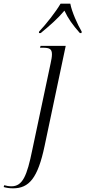

<svg xmlns="http://www.w3.org/2000/svg" viewBox="-153 -786 465 1046"><path d="M60 -614 59 -606H69C121 -649 161 -684 198 -728C218 -685 243 -650 282 -606H291L292 -614C270 -651 238 -722 230 -766H177C150 -720 98 -654 60 -614ZM-82 240C5 240 53 185 90 9L205 -536H68L65 -526H79C116 -526 130 -520 130 -490C130 -476 127 -461 123 -442L23 30C-6 173 -30 229 -91 229C-104 229 -121 226 -130 223L-133 233C-119 237 -103 240 -82 240Z"/></svg>

Font: Noto Serif Display Condensed Light
Style: Italic
Weight: 300
Width: 3
Italic angle: -12°
Designer: Monotype Design Team
Foundry: Monotype Imaging Inc.
Version: Version 2.009